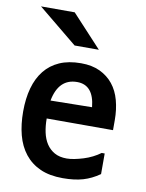

<svg xmlns="http://www.w3.org/2000/svg" viewBox="-85 -823 671 881"><g transform="rotate(10 250.0 -382.5)"><path d="M258 -449Q172 -449 152 -344L345 -347Q335 -449 258 -449ZM261 -537Q312 -537 349 -519.5Q386 -502 410.5 -471.5Q435 -441 446.5 -398.5Q458 -356 458 -307V-260H149Q149 -225 155.5 -195Q162 -165 176.5 -143Q191 -121 214 -108Q237 -95 271 -95Q287 -95 307 -99Q327 -103 348 -109.5Q369 -116 389 -126Q409 -136 425 -148H439V-52Q402 -26 362.5 -14.5Q323 -3 269 -3Q207 -3 163.5 -22.5Q120 -42 91.5 -78Q63 -114 50 -163.5Q37 -213 37 -273Q37 -334 50.5 -382.5Q64 -431 91.5 -465.5Q119 -500 161 -518.5Q203 -537 261 -537ZM330 -612H217L34 -762H191Z"/></g></svg>

Font: D2Coding ligature
Style: Bold
Weight: 700
Monospace: yes
Designer: Yong-Rak Park; Jeong-Hwan Yoon; Sang-Min Lee;
Foundry: NHN Corporation
Version: Version 1.3.2; Build 20180524